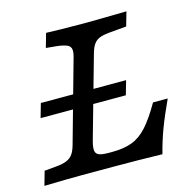

<svg xmlns="http://www.w3.org/2000/svg" viewBox="-92 -658 733 744"><g transform="rotate(-15 274.5 -285.5)"><path d="M-3.3 0.1 12.8 -56.4 56.7 -60.3Q86.1 -62.7 102.3 -69.5Q118.6 -76.3 127.8 -89.2Q137 -102.2 143.5 -125.8L233 -445.2Q240.3 -468.8 238.8 -481.8Q237.3 -494.7 224.4 -501Q211.4 -507.4 182.1 -510.6L140.4 -514.6L156.4 -571Q185.2 -570.2 213.3 -569.4Q258.3 -569.3 305.2 -568.5H308.9H309.2Q352.2 -568.5 478.8 -571L462.6 -514.5L390.7 -508.1Q366.6 -505.7 352.6 -499.7Q338.6 -493.7 329.9 -481.2Q321.1 -468.7 314.6 -445.2L224 -124Q216.1 -96.4 217.8 -82.9Q219.4 -69.3 231.5 -64.1Q243.5 -58.9 270.5 -58.9H283.9Q332.7 -58.9 365.4 -71.6Q398.1 -84.2 425.8 -114.9Q453.6 -145.5 487 -203.4H545.9Q517.2 -141.6 499.7 -94.8Q482.3 -47.9 470.2 0Q378.3 -2.4 277.5 -2.4H149H150.4Q91 -2.4 -3.3 0.1ZM66.5 -313.7H408.5L392.3 -257.3H50.4Z"/></g></svg>

Font: Playfair Micro SmCond SmLight
Style: Italic
Weight: 360
Width: 4
Italic angle: -15.6°
Designer: Claus Eggers Sørensen
Foundry: Claus Eggers Sørensen
Version: Version 2.203;Glyphs 3.3 (3326)